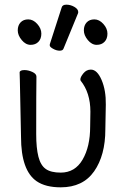

<svg xmlns="http://www.w3.org/2000/svg" viewBox="-20 -784 540 822"><path d="M240 18Q175 18 137 -8Q70 -54 70 -198Q66 -413 65 -440L64 -474Q65 -484 85 -484Q101 -484 118.5 -476Q136 -468 136 -456Q135 -401 135 -210Q135 -150 144.5 -113Q154 -76 176 -60.5Q198 -45 240 -45Q301 -45 333.5 -100.5Q366 -156 366 -242L367 -306Q367 -387 325 -439L324 -444Q324 -454 337 -470Q350 -486 369 -486Q396 -486 415 -441.5Q434 -397 433 -336Q432 -278 431 -230Q431 -119 383 -50.5Q335 18 240 18ZM144.5 -605Q132 -592 111 -592Q90 -592 73 -612.5Q56 -633 56 -654Q56 -675 68 -688Q80 -701 101 -701Q122 -701 139.5 -681.5Q157 -662 157 -640Q157 -618 144.5 -605ZM252 -576Q249 -567 235.5 -567Q222 -567 207.5 -575Q193 -583 193 -589.5Q193 -596 194 -597L244 -752Q247 -764 264.5 -764Q282 -764 298.5 -754.5Q315 -745 315 -732Q315 -729 314 -727ZM427.5 -605Q415 -592 394 -592Q373 -592 356 -612.5Q339 -633 339 -654Q339 -675 351 -688Q363 -701 384 -701Q405 -701 422.5 -681.5Q440 -662 440 -640Q440 -618 427.5 -605Z"/></svg>

Font: LXGW WenKai Mono TC
Style: Regular
Weight: 400
Designer: LXGW / Fontworks Inc.
Foundry: LXGW / Fontworks Inc.
Version: Version 1.330